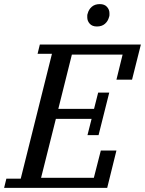

<svg xmlns="http://www.w3.org/2000/svg" viewBox="-41 -915 706 935"><path d="M-10 -45H60L212 -653H142L153 -698H645L602 -527H526L556 -649H309L243 -385H417L437 -464H491L439 -257H385L405 -336H231L159 -49H416L450 -182H526L481 0H-21ZM431 -786Q408 -786 396 -799.5Q384 -813 384 -830Q384 -835 384 -839.5Q384 -844 386 -849Q391 -869 406 -882Q421 -895 445 -895Q468 -895 480 -881.5Q492 -868 492 -851Q492 -846 492 -841.5Q492 -837 490 -832Q485 -812 470 -799Q455 -786 431 -786Z"/></svg>

Font: IBM Plex Serif Text
Style: Italic
Weight: 450
Italic angle: -14°
Designer: Mike Abbink, Paul van der Laan, Pieter van Rosmalen
Foundry: Bold Monday
Version: Version 3.001